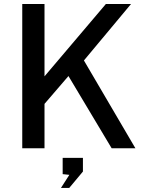

<svg xmlns="http://www.w3.org/2000/svg" viewBox="-20 -743 732 962"><path d="M658.5 0H539.5L323 -362L203 -222.5V0H91.5V-723H203V-360.5L510.5 -723H636.5L400.5 -440ZM285.5 198.5 327.5 133 294 129.5V48H395.5V116.5L327 198.5Z"/></svg>

Font: Public Sans Medium
Style: Regular
Weight: 500
Designer: The Public Sans Project Authors: Dan O. Williams and USWDS (Libre Franklin designed by Pablo Impallari and Rodrigo Fuenz
Version: Version 1.007